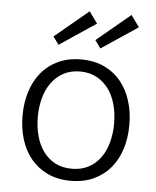

<svg xmlns="http://www.w3.org/2000/svg" viewBox="-51 -721 631 777"><g transform="rotate(5 265.0 -333.0)"><path d="M486 -631 338 -532 315 -564 452 -678ZM316 -631 168 -532 145 -564 282 -678ZM171.5 -462Q212 -481 265 -481Q318 -481 358.5 -462Q399 -443 426.5 -409.5Q454 -376 468 -331Q482 -286 482 -234Q482 -182 468 -137Q454 -92 426.5 -59Q399 -26 358.5 -7Q318 12 265 12Q212 12 171.5 -7Q131 -26 103.5 -59Q76 -92 62 -137Q48 -182 48 -234Q48 -286 62 -331Q76 -376 103.5 -409.5Q131 -443 171.5 -462ZM333 -416Q304 -432 265 -432Q226 -432 197 -416Q168 -400 148.5 -373Q129 -346 119.5 -310Q110 -274 110 -234Q110 -194 119.5 -158Q129 -122 148.5 -95Q168 -68 197 -52.5Q226 -37 265 -37Q304 -37 333 -52.5Q362 -68 381.5 -95Q401 -122 410.5 -158Q420 -194 420 -234Q420 -274 410.5 -310Q401 -346 381.5 -373Q362 -400 333 -416Z"/></g></svg>

Font: Post Grotesk Light
Style: Light
Weight: 300
Version: Version 1.0